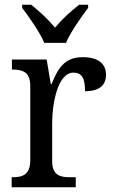

<svg xmlns="http://www.w3.org/2000/svg" viewBox="-20 -786 479 806"><path d="M166 -606H257C276 -651 321 -715 350 -753V-766H312C277 -739 239 -704 211 -670C183 -704 145 -739 111 -766H73V-753C102 -715 147 -651 166 -606ZM29 0H298V-42H273C233 -42 199 -50 199 -109V-270C199 -353 223 -481 288 -481C324 -481 337 -458 337 -403C400 -403 425 -431 425 -472C425 -518 393 -546 327 -546C248 -546 222 -495 197 -434H193L176 -536H30V-494H33C73 -494 107 -485 107 -426V-114C107 -51 74 -42 32 -42H29Z"/></svg>

Font: Noto Serif Ethiopic SmCn
Style: Regular
Weight: 400
Width: 4
Designer: Monotype Design Team
Foundry: Monotype Imaging Inc.
Version: Version 2.102